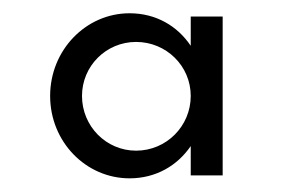

<svg xmlns="http://www.w3.org/2000/svg" viewBox="-20 -620 435 288"><path d="M266.1 -595.2V-551.3C246.1 -581.1 213.9 -600.1 174.3 -600.1C108.9 -600.1 55.2 -544.9 55.2 -476.1C55.2 -407.2 108.9 -352.5 174.3 -352.5C213.9 -352.5 246.1 -371.6 266.1 -400.9V-356.9H314V-595.2ZM184.1 -394C139.2 -394 103 -430.7 103 -476.1C103 -521 139.2 -557.1 184.1 -557.1C229.5 -557.1 266.1 -521 266.1 -476.1C266.1 -430.7 229.5 -394 184.1 -394Z"/></svg>

Font: Now SemiBold
Style: Regular
Weight: 600
Designer: Alfredo Marco Pradil
Foundry: Alfredo Marco Pradil
Version: Version 1.200;hotconv 1.0.109;makeotfexe 2.5.65596